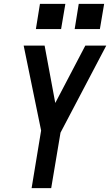

<svg xmlns="http://www.w3.org/2000/svg" viewBox="-20 -970 568 990"><path d="M143 0 192 -297 102 -735H210L265 -439L420 -735H528L292 -286L244 0ZM495 -820H365L386 -950H517ZM295 -820H165L186 -950H317Z"/></svg>

Font: Iosevka SS04 Semibold
Style: Italic
Weight: 600
Italic angle: -9°
Monospace: yes
Designer: Belleve Invis
Foundry: Belleve Invis
Version: Version 19.0.0; ttfautohint (v1.8.4)